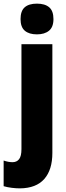

<svg xmlns="http://www.w3.org/2000/svg" viewBox="-62 -796 365 1056"><path d="M51 -691Q51 -736 74 -756Q97 -776 141 -776Q185 -776 208.5 -756Q232 -736 232 -691Q232 -647 207.5 -627Q183 -607 141 -607Q98 -607 74.5 -627Q51 -647 51 -691ZM48 240Q27 240 2.5 237Q-22 234 -42 228V87Q-16 96 7 96Q30 96 43 79.5Q56 63 56 24V-553H226V45Q226 138 181.5 188.5Q137 239 48 240Z"/></svg>

Font: Noto Sans Lao Looped Condensed Black
Style: Regular
Weight: 900
Width: 3
Designer: Mark Frömberg, Ben Mitchell
Foundry: The Fontpad Ltd
Version: Version 1.002; ttfautohint (v1.8.4.7-5d5b)